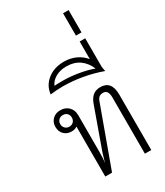

<svg xmlns="http://www.w3.org/2000/svg" viewBox="-282 -1299 1206 1407"><g transform="rotate(-30 321.0 -595.5)"><path d="M561 -469V0H507V-475Q507 -540 464 -540Q444 -540 431.5 -531Q419 -522 411 -500L229 0H172V-423Q153 -409 125 -409Q86 -409 61.5 -433.5Q37 -458 37 -498Q37 -536 62.5 -561Q88 -586 128 -586Q171 -586 198 -559Q225 -532 225 -489V-176Q225 -117 219 -85L242 -163L364 -504Q379 -546 404 -566Q429 -586 467 -586Q561 -586 561 -469ZM176 -497Q176 -519 162.5 -532.5Q149 -546 127 -546Q106 -546 92 -532.5Q78 -519 78 -497Q78 -476 92 -462Q106 -448 127 -448Q149 -448 162.5 -462Q176 -476 176 -497Z M558 -670Q478 -699 394 -713.5Q310 -728 231 -728Q180 -728 126 -721Q134 -792 190 -836.5Q246 -881 329 -881Q383 -881 428 -860.5Q473 -840 504 -802V-951H551V-708Q554 -696 558 -670ZM506 -721Q482 -779 437 -810.5Q392 -842 327 -842Q274 -842 235 -819.5Q196 -797 182 -762Q207 -764 253 -764Q316 -764 386 -752Q456 -740 506 -721Z M502 -1191H549V-1002H502Z"/></g></svg>

Font: Sarabun ExtraLight
Style: Regular
Weight: 275
Designer: Suppakit Chalermlarp | Katatrad Co.,Ltd.
Foundry: Cadson Demak Co.,Ltd.
Version: Version 1.000; ttfautohint (v1.6)